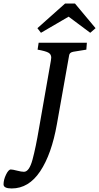

<svg xmlns="http://www.w3.org/2000/svg" viewBox="-93 -934 559 1083"><path d="M446 -775 416 -749 294 -840 138 -749 118 -775 274 -914H330ZM127 -210 194 -592Q196 -604 196 -609Q196 -628 180 -637Q164 -646 119 -654L125 -693H397L394 -654L320 -642Q299 -638 297 -622L228 -234Q198 -64 133.5 32.5Q69 129 -27 129Q-73 129 -73 106Q-73 80 -59 51Q-45 22 -32 22Q-22 22 3 28.5Q28 35 42 35Q72 35 90.5 -34Q109 -103 127 -210Z"/></svg>

Font: Poly
Style: Italic
Weight: 400
Italic angle: -10°
Designer: Nicolas Silva
Foundry: Jose Nicolas Silva Schwarzenberg
Version: Version 1.003